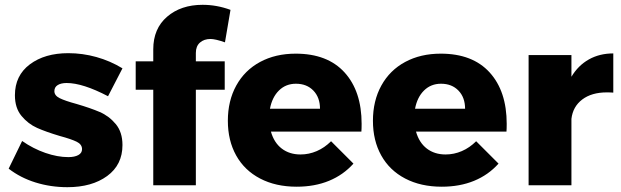

<svg xmlns="http://www.w3.org/2000/svg" viewBox="-20 -770 2579 798"><path d="M257 -425Q234 -425 220 -416.5Q206 -408 206 -391Q206 -373 228 -362Q250 -351 298 -338Q356 -321 394.5 -304.5Q433 -288 461 -254.5Q489 -221 489 -167Q489 -85 425.5 -38.5Q362 8 260 8Q191 8 128 -11.5Q65 -31 16 -69L72 -184Q118 -152 168.5 -134.5Q219 -117 264 -117Q290 -117 305.5 -125.5Q321 -134 321 -150Q321 -170 298.5 -181Q276 -192 228 -205Q171 -222 134 -238.5Q97 -255 69.5 -288Q42 -321 42 -374Q42 -456 104 -502.5Q166 -549 264 -549Q323 -549 380.5 -533Q438 -517 489 -486L429 -370Q324 -425 257 -425Z M794 -550V-515H914V-397H794V0H617V-397H544V-515H617V-565Q617 -651 674.5 -700.5Q732 -750 822 -750Q881 -750 938 -729L915 -594Q875 -608 855 -608Q828 -608 811 -593Q794 -578 794 -550Z M1483 -255Q1483 -234 1482 -223H1106Q1119 -177 1151 -152.5Q1183 -128 1229 -128Q1264 -128 1296.5 -142Q1329 -156 1356 -183L1449 -90Q1407 -43 1347.5 -18.5Q1288 6 1213 6Q1126 6 1061 -28Q996 -62 961.5 -124Q927 -186 927 -268Q927 -351 962 -414.5Q997 -478 1061 -512.5Q1125 -547 1209 -547Q1341 -547 1412 -469Q1483 -391 1483 -255ZM1310 -318Q1310 -365 1282.5 -393.5Q1255 -422 1210 -422Q1168 -422 1139.5 -394Q1111 -366 1102 -318Z M2086 -255Q2086 -234 2085 -223H1709Q1722 -177 1754 -152.5Q1786 -128 1832 -128Q1867 -128 1899.5 -142Q1932 -156 1959 -183L2052 -90Q2010 -43 1950.5 -18.5Q1891 6 1816 6Q1729 6 1664 -28Q1599 -62 1564.5 -124Q1530 -186 1530 -268Q1530 -351 1565 -414.5Q1600 -478 1664 -512.5Q1728 -547 1812 -547Q1944 -547 2015 -469Q2086 -391 2086 -255ZM1913 -318Q1913 -365 1885.5 -393.5Q1858 -422 1813 -422Q1771 -422 1742.5 -394Q1714 -366 1705 -318Z M2529 -548V-385Q2520 -386 2502 -386Q2439 -386 2400 -356.5Q2361 -327 2355 -276V0H2177V-541H2355V-451Q2383 -498 2427.5 -523Q2472 -548 2529 -548Z"/></svg>

Font: Montserrat V1
Style: Bold
Weight: 700
Designer: Julieta Ulanovsky
Foundry: Julieta Ulanovsky
Version: Version 6.001